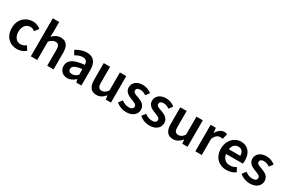

<svg xmlns="http://www.w3.org/2000/svg" viewBox="116 -1891 4590 3088"><g transform="rotate(30 2411.5 -347.0)"><path d="M278 12C334 12 392 -7 439 -48L391 -123C363 -100 329 -84 290 -84C215 -84 162 -148 162 -245C162 -343 216 -407 294 -407C325 -407 350 -397 375 -375L432 -449C396 -481 350 -504 288 -504C156 -504 40 -409 40 -245C40 -82 144 12 278 12Z M534 0H653V-342C692 -382 720 -402 763 -402C815 -402 838 -373 838 -293V0H956V-308C956 -432 910 -504 804 -504C737 -504 688 -468 648 -430L653 -524V-706H534Z M1213 12C1271 12 1319 -16 1363 -54H1367L1377 0H1473V-291C1473 -428 1411 -504 1289 -504C1211 -504 1141 -474 1087 -440L1129 -362C1173 -388 1219 -408 1267 -408C1333 -408 1353 -366 1355 -316C1153 -294 1067 -240 1067 -132C1067 -46 1127 12 1213 12ZM1249 -82C1209 -82 1181 -98 1181 -140C1181 -190 1221 -220 1355 -236V-132C1319 -98 1289 -82 1249 -82Z M1755 12C1823 12 1870 -21 1913 -72H1916L1925 0H2022V-492H1904V-156C1868 -109 1840 -89 1797 -89C1745 -89 1722 -119 1722 -199V-492H1604V-184C1604 -60 1650 12 1755 12Z M2305 12C2430 12 2498 -56 2498 -141C2498 -226 2431 -265 2355 -291C2293 -312 2258 -326 2258 -362C2258 -391 2280 -415 2329 -415C2368 -415 2404 -403 2439 -377L2490 -444C2450 -479 2393 -504 2326 -504C2216 -504 2146 -442 2146 -356C2146 -278 2212 -237 2283 -211C2338 -191 2386 -175 2386 -134C2386 -101 2361 -77 2309 -77C2259 -77 2214 -92 2171 -127L2119 -60C2167 -14 2237 12 2305 12Z M2737 12C2862 12 2930 -56 2930 -141C2930 -226 2863 -265 2787 -291C2725 -312 2690 -326 2690 -362C2690 -391 2712 -415 2761 -415C2800 -415 2836 -403 2871 -377L2922 -444C2882 -479 2825 -504 2758 -504C2648 -504 2578 -442 2578 -356C2578 -278 2644 -237 2715 -211C2770 -191 2818 -175 2818 -134C2818 -101 2793 -77 2741 -77C2691 -77 2646 -92 2603 -127L2551 -60C2599 -14 2669 12 2737 12Z M3177 12C3245 12 3292 -21 3335 -72H3338L3347 0H3444V-492H3326V-156C3290 -109 3262 -89 3219 -89C3167 -89 3144 -119 3144 -199V-492H3026V-184C3026 -60 3072 12 3177 12Z M3589 0H3708V-298C3737 -373 3784 -399 3823 -399C3843 -399 3855 -397 3870 -393L3894 -494C3879 -500 3863 -504 3838 -504C3786 -504 3734 -468 3698 -404H3695L3686 -492H3589Z M4165 12C4229 12 4289 -6 4335 -40L4295 -114C4261 -92 4223 -80 4181 -80C4103 -80 4051 -128 4039 -210H4349C4353 -228 4355 -246 4355 -270C4355 -408 4283 -504 4150 -504C4035 -504 3923 -406 3923 -246C3923 -82 4029 12 4165 12ZM4039 -298C4049 -372 4097 -412 4153 -412C4217 -412 4251 -370 4251 -298Z M4601 12C4726 12 4794 -56 4794 -141C4794 -226 4727 -265 4651 -291C4589 -312 4554 -326 4554 -362C4554 -391 4576 -415 4625 -415C4664 -415 4700 -403 4735 -377L4786 -444C4746 -479 4689 -504 4622 -504C4512 -504 4442 -442 4442 -356C4442 -278 4508 -237 4579 -211C4634 -191 4682 -175 4682 -134C4682 -101 4657 -77 4605 -77C4555 -77 4510 -92 4467 -127L4415 -60C4463 -14 4533 12 4601 12Z"/></g></svg>

Font: Source Sans Pro Semibold
Style: Regular
Weight: 600
Designer: Paul D. Hunt
Foundry: Adobe Systems Incorporated
Version: Version 3.006;hotconv 1.0.111;makeotfexe 2.5.65597